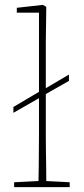

<svg xmlns="http://www.w3.org/2000/svg" viewBox="-20 -768 343 788"><path d="M38 0V-20L138 -25Q139 -51 139 -84.5Q139 -118 139.5 -151Q140 -184 140 -210V-365L35 -305V-329L140 -391V-716H49V-736L156 -748L170 -740L168 -598V-406L263 -462V-436L168 -382V-210Q168 -184 168.5 -150.5Q169 -117 169.5 -84Q170 -51 170 -25L266 -20V0Z"/></svg>

Font: Source Serif Pro ExtraLight
Style: Regular
Weight: 200
Designer: Frank Grießhammer
Foundry: Adobe Systems Incorporated
Version: Version 3.001;hotconv 1.0.111;makeotfexe 2.5.65597